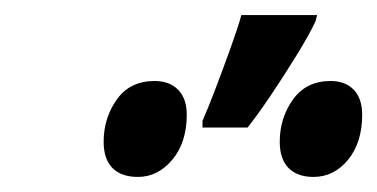

<svg xmlns="http://www.w3.org/2000/svg" viewBox="-20 -858 503 256"><path d="M250 -688V-696.8Q257.3 -713.4 267.8 -741Q278.3 -768.6 288.1 -795.9Q297.9 -823.2 301.8 -837.9H402.8L400.9 -830.1Q393.1 -813 376 -785.2Q358.9 -757.3 340.6 -730.2Q322.3 -703.1 310.1 -688ZM164.1 -622.1Q141.6 -622.1 129.9 -634Q118.2 -646 118.2 -668.9Q118.2 -700.7 135.7 -725.3Q153.3 -750 186 -750Q206.1 -750 217.5 -738.3Q229 -726.6 229 -705.1Q229 -668 209.7 -645Q190.4 -622.1 164.1 -622.1ZM397.9 -622.1Q376.5 -622.1 364.7 -634Q353 -646 353 -668.9Q353 -700.7 370.6 -725.3Q388.2 -750 420.9 -750Q440.4 -750 451.7 -738.3Q462.9 -726.6 462.9 -705.1Q462.9 -668 444.1 -645Q425.3 -622.1 397.9 -622.1Z"/></svg>

Font: Open Sans Condensed
Style: Italic
Weight: 400
Width: 3
Italic angle: -12°
Designer: Monotype Design Team
Foundry: Monotype Imaging Inc.
Version: Version 3.000